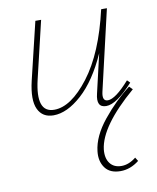

<svg xmlns="http://www.w3.org/2000/svg" viewBox="-80 -470 672 822"><g transform="rotate(-10 256.0 -59.5)"><path d="M336 -56 375 -224Q325 -112 260.5 -54Q196 4 137 4Q89 4 70 -36.5Q51 -77 70 -158L130 -408H155L96 -159Q63 -19 144 -19Q217 -19 295.5 -121.5Q374 -224 416 -408H441L360 -59Q351 -19 377 -19Q410 -19 472 -89L484 -77Q411 4 366 4Q321 4 336 -56ZM386 268Q418 268 449 243L459 259Q421 289 378 289Q332 289 311 260Q290 231 295 188Q302 124 357 56Q412 -12 476 -61L490 -47Q335 86 323 185Q319 223 336 245.5Q353 268 386 268Z"/></g></svg>

Font: EauTestText Extralight
Style: Italic
Weight: 250
Italic angle: -12°
Designer: Christian Thalmann (Catharsis Fonts)
Version: Version 0.001;PS 000.001;hotconv 1.0.88;makeotf.lib2.5.64775